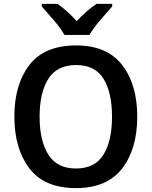

<svg xmlns="http://www.w3.org/2000/svg" viewBox="-20 -959 782 989"><path d="M687 -358Q687 -524 609 -624.5Q531 -725 372 -725Q209 -725 131.5 -624.5Q54 -524 54 -359Q54 -193 131.5 -91.5Q209 10 371 10Q531 10 609 -91Q687 -192 687 -358ZM184 -358Q184 -482 229 -553Q274 -624 372 -624Q470 -624 513.5 -553Q557 -482 557 -358Q557 -234 513 -162.5Q469 -91 371 -91Q274 -91 229 -162.5Q184 -234 184 -358ZM558 -939H477Q425 -904 375 -850Q328 -903 276 -939H195V-926Q221 -897 257 -855Q293 -813 312 -779H441Q460 -813 496.5 -855.5Q533 -898 558 -926Z"/></svg>

Font: Noto Sans Display Medium
Style: Regular
Weight: 500
Designer: Monotype Design Team
Foundry: Monotype Imaging Inc.
Version: Version 1.900